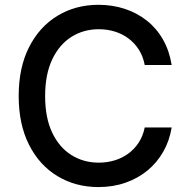

<svg xmlns="http://www.w3.org/2000/svg" viewBox="-20 -757 776 787"><path d="M383.8 9.8Q289.6 9.8 215.3 -35.2Q141.1 -80.1 98.9 -163.8Q56.6 -247.6 56.6 -363.3Q56.6 -480 99.1 -563.7Q141.6 -647.5 215.8 -692.4Q290 -737.3 383.8 -737.3Q440.9 -737.3 491.5 -720.7Q542 -704.1 582 -672.4Q622.1 -640.6 648.2 -594.7Q674.3 -548.8 683.6 -490.7H573.2Q566.4 -526.4 549.1 -553.5Q531.7 -580.6 506.6 -599.4Q481.4 -618.2 450.4 -627.7Q419.4 -637.2 384.8 -637.2Q322.3 -637.2 272.5 -605.7Q222.7 -574.2 193.8 -512.9Q165 -451.7 165 -363.3Q165 -274.4 193.8 -213.6Q222.7 -152.8 272.5 -121.6Q322.3 -90.3 384.8 -90.3Q418.9 -90.3 449.7 -99.6Q480.5 -108.9 505.9 -127.4Q531.2 -146 548.6 -172.6Q565.9 -199.2 573.2 -234.4H683.6Q674.8 -180.2 649.4 -135.5Q624 -90.8 584.7 -58.3Q545.4 -25.9 494.4 -8.1Q443.4 9.8 383.8 9.8Z"/></svg>

Font: Inter V
Style: Weight 500 Optical size 14.0
Weight: 500
Designer: Rasmus Andersson
Foundry: rsms
Version: Version 4.000;git-4fc901f